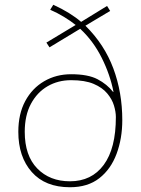

<svg xmlns="http://www.w3.org/2000/svg" viewBox="-20 -777 594 807"><path d="M204 -757Q241 -740 270 -722Q299 -704 321 -685L430 -752L443 -731L339 -669Q419 -590 456.5 -489Q494 -388 494 -272Q494 -195 470 -130.5Q446 -66 397.5 -28Q349 10 274 10Q170 10 113.5 -54Q57 -118 57 -223Q57 -298 86 -352Q115 -406 165.5 -435.5Q216 -465 279 -465Q350 -465 390 -444Q430 -423 455 -391H457Q443 -463 407.5 -534Q372 -605 317 -656L188 -578L175 -598L298 -672Q277 -689 249 -706Q221 -723 191 -736ZM279 -440Q224 -440 180 -414.5Q136 -389 110 -340.5Q84 -292 84 -223Q84 -123 136.5 -69Q189 -15 274 -15Q365 -15 416 -84Q467 -153 467 -285Q467 -307 459 -333.5Q451 -360 430.5 -384.5Q410 -409 373.5 -424.5Q337 -440 279 -440Z"/></svg>

Font: Noto Sans Kannada Thin
Style: Regular
Weight: 100
Designer: Jelle Bosma - Monotype Design Team
Foundry: Monotype Imaging Inc.
Version: Version 2.005; ttfautohint (v1.8.4.7-5d5b)